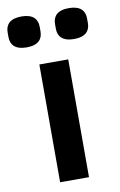

<svg xmlns="http://www.w3.org/2000/svg" viewBox="-123 -790 522 838"><g transform="rotate(-10 138.0 -371.0)"><path d="M33 -605C85 -605 104 -630 104 -663V-684C104 -717 85 -742 33 -742C-19 -742 -38 -717 -38 -684V-663C-38 -630 -19 -605 33 -605ZM243 -605C295 -605 314 -630 314 -663V-684C314 -717 295 -742 243 -742C191 -742 172 -717 172 -684V-663C172 -630 191 -605 243 -605ZM202 0V-522H74V0Z"/></g></svg>

Font: Braiins Sans SemiBold
Style: Regular
Weight: 600
Designer: Mike Abbink, Paul van der Laan, Pieter van Rosmalen, Jiri Chlebus, Lubos Buracinsky
Foundry: Bold Monday, Sudetype
Version: Version 1.000;hotconv 1.0.109;makeotfexe 2.5.65596